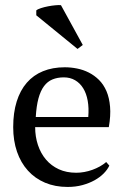

<svg xmlns="http://www.w3.org/2000/svg" viewBox="-20 -721 484 752"><path d="M408.2 -72.3Q400.9 -56.6 386.2 -41.7Q371.6 -26.9 350.6 -15.1Q329.6 -3.4 303 3.9Q276.4 11.2 244.6 11.2Q195.8 11.2 156.5 -5.4Q117.2 -22 89.4 -52.7Q61.5 -83.5 46.6 -126.7Q31.7 -169.9 31.7 -223.1Q31.7 -279.8 45.4 -323.5Q59.1 -367.2 85 -397Q110.8 -426.8 148.4 -442.1Q186 -457.5 233.9 -457.5Q257.8 -457.5 282 -452.6Q306.2 -447.8 327.9 -436.8Q349.6 -425.8 367.7 -408Q385.7 -390.1 397 -364Q408.2 -337.9 411.1 -303Q414.1 -268.1 406.2 -223.1H117.7Q117.7 -185.5 128.7 -152.8Q139.6 -120.1 160.2 -95.9Q180.7 -71.8 210.4 -58.1Q240.2 -44.4 278.8 -44.4Q294.4 -44.4 310.5 -47.4Q326.7 -50.3 342 -55.9Q357.4 -61.5 371.1 -69.1Q384.8 -76.7 396 -86.4ZM230 -418Q205.1 -418 185.5 -409.9Q166 -401.9 152.3 -383.5Q138.7 -365.2 130.6 -335.4Q122.6 -305.7 120.1 -262.7H325.7Q328.6 -297.9 323.5 -326.4Q318.4 -355 305.9 -375.2Q293.5 -395.5 274.2 -406.7Q254.9 -418 230 -418ZM304.2 -544.9 283.7 -529.3 122.1 -661.1V-680.2Q127.4 -685.1 140.4 -689.2Q153.3 -693.4 168.5 -696.3Q183.6 -699.2 197.5 -700.4Q211.4 -701.7 218.8 -700.7Z"/></svg>

Font: PT Astra Serif
Style: Regular
Weight: 400
Designer: A.Korolkova, I. Chaeva
Foundry: ParaType Ltd
Version: Version 1.002